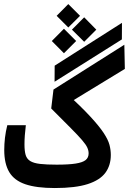

<svg xmlns="http://www.w3.org/2000/svg" viewBox="-20 -926 638 950"><path d="M251 4.4Q160.2 4.4 105.2 -14.4Q50.3 -33.2 25.6 -74.7Q1 -116.2 1 -183.6Q1 -213.4 4.6 -244.4Q8.3 -275.4 16.1 -306.6H107.9Q104.5 -278.3 102.8 -256.1Q101.1 -233.9 101.1 -211.4Q101.1 -178.7 106.9 -159.2Q112.8 -139.6 129.6 -129.2Q146.5 -118.7 178 -115Q209.5 -111.3 260.3 -111.3Q319.8 -111.3 354.2 -116.7Q388.7 -122.1 403.6 -134Q418.5 -146 418.5 -167Q418.5 -181.2 411.9 -195.8Q405.3 -210.4 386.2 -232.7Q367.2 -254.9 330.3 -292Q293.5 -329.1 233.4 -389.2L244.6 -482.9L595.2 -704.6L597.7 -585L282.7 -393.1L307.1 -466.8Q382.8 -397 427 -349.1Q471.2 -301.3 493.2 -267.8Q515.1 -234.4 521.7 -209.2Q528.3 -184.1 528.3 -159.2Q528.3 -107.9 501.5 -71.3Q474.6 -34.7 413.8 -15.1Q353 4.4 251 4.4ZM250 -521.5 250.5 -601.1 583.5 -813 583 -731ZM296.4 -662.6 236.3 -723.1 296.4 -783.7 356.9 -723.1ZM396.5 -719.2 335.9 -779.3 396.5 -840.3 456.5 -779.3ZM317.9 -790 260.3 -847.7 317.9 -905.8 376 -847.7Z"/></svg>

Font: Cascadia Code Medium
Style: Regular
Weight: 500
Monospace: yes
Designer: Aaron Bell
Foundry: Saja Typeworks
Version: Version 2407.024